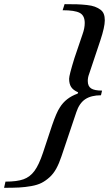

<svg xmlns="http://www.w3.org/2000/svg" viewBox="-126 -749 525 925"><path d="M-106.4 155.8 -99.6 126Q-43.9 126 -12.7 114.7Q18.6 103.5 40 74.5Q61.5 45.4 81.1 -13.2L125 -145.5Q146 -207 162.1 -231Q190.9 -277.8 248 -297.9L250.5 -304.2Q226.1 -314.9 216.6 -330.1Q207 -345.2 207 -369.6Q207 -386.2 232.4 -468.3L272 -585Q282.2 -613.3 282.2 -638.2Q282.2 -674.3 258.1 -687Q233.9 -699.7 175.8 -699.7L185.1 -729Q221.2 -729 244.9 -728.3Q268.6 -727.5 292.5 -724.9Q316.4 -722.2 330.8 -716.8Q345.2 -711.4 357.2 -702.9Q369.1 -694.3 374 -681.6Q378.9 -668.9 378.9 -651.4Q378.9 -618.7 357.4 -554.2L303.2 -392.1Q296.9 -376 296.9 -358.9Q296.9 -333.5 313 -323Q329.1 -312.5 365.7 -312.5L360.4 -290Q313 -290 284.4 -270.8Q255.9 -251.5 241.7 -208.5L170.4 3.4Q158.7 38.6 145 63.5Q131.3 88.4 112.5 105.2Q93.8 122.1 74.2 132.1Q54.7 142.1 24.7 147.5Q-5.4 152.8 -33.7 154.3Q-62 155.8 -106.4 155.8Z"/></svg>

Font: Elstob SemiBold
Style: Italic
Weight: 600
Italic angle: -20°
Designer: Peter S. Baker
Version: Version 1.015